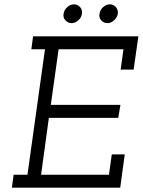

<svg xmlns="http://www.w3.org/2000/svg" viewBox="-20 -868 660 888"><path d="M43 -60 35 0H536L557 -154H497L484 -60H170L206 -323H527L537 -383H215L251 -640H551L538 -546H598L620 -700H133L125 -640H188L107 -60ZM440 -804Q437 -786 448.5 -773.5Q460 -761 477 -761Q493 -761 507 -773.5Q521 -786 525 -804Q527 -823 515.5 -835.5Q504 -848 488 -848Q472 -848 457.5 -835.5Q443 -823 440 -804ZM274 -804Q271 -786 283 -773.5Q295 -761 311 -761Q327 -761 341.5 -773.5Q356 -786 359 -804Q362 -823 350 -835.5Q338 -848 323 -848Q306 -848 291.5 -835.5Q277 -823 274 -804Z"/></svg>

Font: Josefin Slab Thin SemiBold
Style: Italic
Weight: 600
Italic angle: -12°
Version: Version 2.000